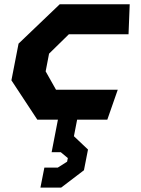

<svg xmlns="http://www.w3.org/2000/svg" viewBox="-20 -561 660 900"><path d="M155 0H251.5L222 152.5H265L298 180L294.5 197L251 224.5H188L169.5 318.5H266.5L373.5 237L392.5 140L326.5 77.5L341.5 0H483L532 -140.5H242.5L194 -226.5L210 -309.5L303 -400.5H582.5L588 -541H260L67 -356.5L33.5 -184.5Z"/></svg>

Font: Monaspace Krypton ExtraBold
Style: Italic
Weight: 800
Italic angle: -11°
Designer: Riley Cran & the Lettermatic Team
Foundry: Lettermatic
Version: Version 1.101 (Monaspace Krypton)